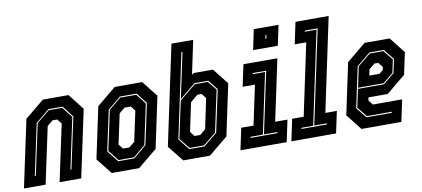

<svg xmlns="http://www.w3.org/2000/svg" viewBox="-79 -991 2707 1231"><g transform="rotate(-10 1274.5 -375.0)"><path d="M-10 0 83 -437 208 -540H375L456 -437L363 0H222L300.5 -368L276.5 -398.5H246.5L209.5 -368L131 0ZM72.5 -67H79L149.5 -397.5L233.5 -466.5H321L375 -398.5L304.5 -67H311L382 -400.5L325 -473.5H232.5L143.5 -399.5Z M561 0 480 -103 551 -437 676 -540H855L936 -437L865 -103L740 0ZM615.5 -67H720.5L805 -138.5L861.5 -403.5L807 -473.5H698L613 -403L557 -141ZM619.5 -74 564.5 -143 619.5 -401 699 -466.5H803L854 -401.5L798.5 -140.5L719.5 -74ZM660 -141.5H701L738 -172L780 -368L756 -398.5H715L678 -368L636 -172Z M1027 0 945 -103 1082.5 -750H1224L1177.5 -530.5L1189.5 -540H1315.5L1397 -437L1326 -103L1201 0ZM1077.5 -64.5H1176.5L1265.5 -137.5L1324 -412L1273.5 -475H1183.5L1080 -390L1143 -685.5H1136L1019.5 -137.5ZM1081 -71.5 1026.5 -139.5 1078 -381 1184.5 -468H1269.5L1316.5 -410L1258.5 -139.5L1175 -71.5ZM1125.5 -141.5H1162.5L1199.5 -172L1241 -368L1217 -399H1189.5L1141 -358.5L1101.5 -172Z M1591 -618.5 1618.5 -750H1779.5L1752 -618.5ZM1680.5 -676H1687L1692 -700H1685.5ZM1399.5 0 1429.5 -141.5H1509.5L1564 -398.5H1484L1514 -540H1735L1650.5 -141.5H1730.5L1700.5 0ZM1476.5 -67H1652L1653.5 -74H1565.5L1650.5 -474H1563L1561.5 -467H1642L1558.5 -74H1478Z M1731 0 1761 -141.5H1836L1935 -608.5H1860L1890 -750H2106L1977 -141.5H2052L2022 0ZM1808 -67H1973.5L1975 -74H1893L2022.5 -684H1939L1937.5 -677H2014L1886 -74H1809.5Z M2466 -540 2547 -437 2516.5 -294.5 2392 -191.5H2267L2262.5 -172L2286.5 -141.5H2477L2447 0H2187.5L2106.5 -103L2177.5 -437L2302.5 -540ZM2416 -474H2322.5L2233.5 -401L2177 -137L2232 -68H2396.5L2398 -75H2236L2184.5 -139L2210 -257H2378.5L2451.5 -317L2470.5 -406ZM2412 -467 2463 -404 2445 -319.5 2378 -264H2211.5L2240 -399L2323.5 -467ZM2367 -398.5H2341.5L2304.5 -368L2296 -328H2362L2387.5 -349L2391.5 -368Z"/></g></svg>

Font: Tourney Condensed ExtraBold
Style: Italic
Weight: 800
Width: 3
Italic angle: -12°
Designer: Tyler Finck
Foundry: Etcetera Type Co
Version: Version 1.010; ttfautohint (v1.8.3)